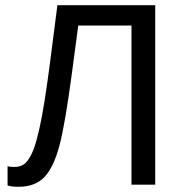

<svg xmlns="http://www.w3.org/2000/svg" viewBox="-20 -708 696 736"><path d="M484 -610H280L256 -430Q230 -234 208 -150Q185 -65 149.5 -28.5Q114 8 51 8Q24 8 9 3V-71Q18 -68 36 -68Q62 -68 78.5 -84Q95 -100 109 -136Q120 -166 130.5 -212.5Q141 -259 151.5 -325.5Q162 -392 173.5 -481.5Q185 -571 200 -688H575V0H484Z"/></svg>

Font: Libra Sans
Style: Regular
Weight: 400
Foundry: Context Ltd
Version: Version 1.000; ttfautohint (v1.3)